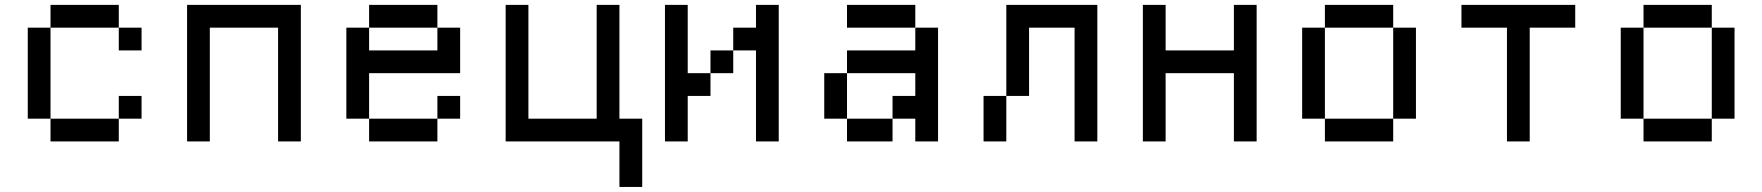

<svg xmlns="http://www.w3.org/2000/svg" viewBox="-20 -565 7040 767"><path d="M181.8 -545.5V-454.5H454.5V-545.5ZM90.9 -454.5V-90.9H181.8V-454.5ZM181.8 -90.9V0H454.5V-90.9ZM454.5 -454.5V-363.6H545.5V-454.5ZM454.5 -181.8V-90.9H545.5V-181.8Z M727.3 -545.5V0H818.2V-454.5H1090.9V0H1181.8V-545.5Z M1454.5 -545.5V-454.5H1727.3V-545.5ZM1363.6 -454.5V-90.9H1454.5V-272.7H1818.2V-454.5H1727.3V-363.6H1454.5V-454.5ZM1454.5 -90.9V0H1727.3V-90.9ZM1727.3 -181.8V-90.9H1818.2V-181.8Z M2000 -545.5V0H2454.5V181.8H2545.5V-90.9H2454.5V-545.5H2363.6V-90.9H2090.9V-545.5Z M2636.4 -545.5V0H2727.3V-181.8H2818.2V-272.7H2727.3V-545.5ZM3000 -363.6V0H3090.9V-545.5H3000V-454.5H2909.1V-363.6ZM2818.2 -363.6V-272.7H2909.1V-363.6Z M3272.7 -272.7V-90.9H3363.6V-272.7ZM3363.6 -90.9V0H3545.5V-90.9ZM3545.5 -181.8V-90.9H3636.4V0H3727.3V-454.5H3636.4V-363.6H3363.6V-272.7H3636.4V-181.8ZM3363.6 -545.5V-454.5H3636.4V-545.5Z M3909.1 -181.8V0H4000V-181.8ZM4000 -545.5V-181.8H4090.9V-454.5H4272.7V0H4363.6V-545.5Z M4545.5 -545.5V0H4636.4V-272.7H4909.1V0H5000V-545.5H4909.1V-363.6H4636.4V-545.5Z M5272.7 -545.5V-454.5H5545.5V-545.5ZM5545.5 -454.5V-90.9H5636.4V-454.5ZM5181.8 -454.5V-90.9H5272.7V-454.5ZM5272.7 -90.9V0H5545.5V-90.9Z M5818.2 -545.5V-454.5H6000V0H6090.9V-454.5H6272.7V-545.5Z M6545.5 -545.5V-454.5H6818.2V-545.5ZM6818.2 -454.5V-90.9H6909.1V-454.5ZM6454.5 -454.5V-90.9H6545.5V-454.5ZM6545.5 -90.9V0H6818.2V-90.9Z"/></svg>

Font: Departure Mono
Style: Regular
Weight: 400
Monospace: yes
Designer: Helena Zhang
Version: Version 1.500;Glyphs 3.3.1 (3343)